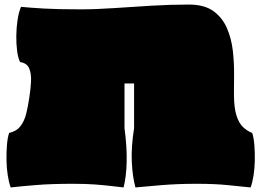

<svg xmlns="http://www.w3.org/2000/svg" viewBox="-20 -805 1146 842"><path d="M27 17Q19 -4 14 -36Q9 -68 8.5 -102.5Q8 -137 10.5 -169Q13 -201 20 -222Q52 -229 69.5 -251.5Q87 -274 95 -306.5Q103 -339 108 -374Q114 -411 116 -445.5Q118 -480 108.5 -504Q99 -528 68 -533Q59 -551 55 -582Q51 -613 51.5 -648.5Q52 -684 57 -717.5Q62 -751 72 -775Q113 -771 173 -767.5Q233 -764 333 -764Q401 -764 480.5 -769.5Q560 -775 644 -780Q728 -785 808 -785Q876 -785 915.5 -756.5Q955 -728 975 -682Q995 -636 1001 -583Q1007 -530 1006.5 -479.5Q1006 -429 1006 -392Q1006 -333 1017 -298.5Q1028 -264 1046.5 -247Q1065 -230 1086 -222Q1093 -201 1095.5 -169Q1098 -137 1097.5 -102.5Q1097 -68 1092 -36Q1087 -4 1079 17Q1038 13 980.5 7Q923 1 842 1Q759 1 687 7Q615 13 574 17Q561 -30 558 -95.5Q555 -161 568 -243V-439H526V-243Q537 -161 535.5 -95.5Q534 -30 522 17Q495 14 465.5 10.5Q436 7 396.5 4Q357 1 298 1Q205 1 138 6.5Q71 12 27 17Z"/></svg>

Font: Oi
Style: Regular
Weight: 400
Designer: Kostas Bartsokas, Mohamad Dakak
Foundry: Foundry5
Version: Version 4.000